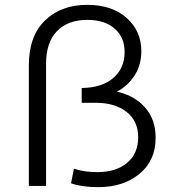

<svg xmlns="http://www.w3.org/2000/svg" viewBox="-20 -767 708 792"><path d="M462 -389Q535 -373 578.5 -323.5Q622 -274 622 -199Q622 -105 555.5 -50Q489 5 385 5Q318 5 273 -11L285 -71Q327 -57 382 -57Q458 -57 504 -95Q550 -133 550 -201Q550 -268 502 -305.5Q454 -343 375 -343H317V-404Q400 -405 447 -445Q494 -485 494 -553Q494 -613 453 -649Q412 -685 340 -685Q260 -685 215 -638.5Q170 -592 170 -504V0H99V-498Q99 -618 165.5 -682.5Q232 -747 340 -747Q442 -747 502.5 -693Q563 -639 563 -556Q563 -499 535 -455.5Q507 -412 462 -389Z"/></svg>

Font: Montserrat Alternates
Style: Regular
Weight: 400
Designer: Julieta Ulanovsky
Foundry: Julieta Ulanovsky
Version: Version 7.200;PS 007.200;hotconv 1.0.88;makeotf.lib2.5.64775